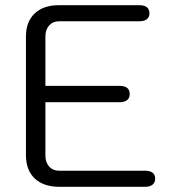

<svg xmlns="http://www.w3.org/2000/svg" viewBox="-20 -720 673 740"><path d="M80 -122V-580Q80 -636 113.5 -668Q147 -700 207 -700H517Q556 -700 556 -668Q556 -654 546 -646Q536 -638 517 -638H208Q184 -638 169.5 -622Q155 -606 155 -580V-389H441Q480 -389 480 -357Q480 -342 469.5 -334Q459 -326 441 -326H155V-120Q155 -94 169.5 -78Q184 -62 208 -62H539Q578 -62 578 -31Q578 -16 567.5 -8Q557 0 539 0H209Q148 0 114 -32Q80 -64 80 -122Z"/></svg>

Font: Kodchasan
Style: Regular
Weight: 400
Version: Version 1.000; ttfautohint (v1.6)